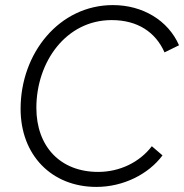

<svg xmlns="http://www.w3.org/2000/svg" viewBox="-20 -725 724 755"><path d="M359 10C465 10 564 -40 619 -114L577 -150C529 -87 451 -49 366 -49C217 -49 123 -149 123 -301C123 -482 240 -646 419 -646C522 -646 592 -598 627 -519L684 -547C641 -645 541 -705 424 -705C213 -705 61 -516 61 -297C61 -115 183 10 359 10Z"/></svg>

Font: Fixel Display 20240404 Light
Style: Italic
Weight: 300
Italic angle: -10°
Designer: AlfaBravo + MacPaw
Foundry: Kyrylo Tkachov, Marchela Mozhyna, Serhii Makarenko, Maria Weinstein, Zakhar Kryvoshyya
Version: Version 1.211;Glyphs 3.2 (3225)